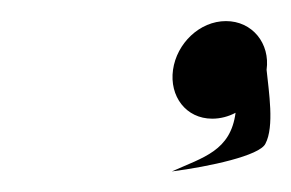

<svg xmlns="http://www.w3.org/2000/svg" viewBox="-20 -720 276 182"><path d="M144 -653.8C140.5 -628.8 156.2 -607.5 181.2 -607.5C188.9 -607.5 196.5 -609.5 203.3 -613.1C198.5 -577 173 -571 142.9 -557.5C178.6 -562.1 226.3 -572.5 231.6 -583.8C240.2 -600 234.8 -633.3 232.7 -653.8C236.2 -678.8 219.2 -700 194.2 -700C169.2 -700 147.5 -678.8 144 -653.8Z"/></svg>

Font: Hi.
Style: Tall Oblique
Weight: 400
Designer: Mew Too, Robert Jablonski
Foundry: Cannot Into Space Fonts
Version: Version 1.996